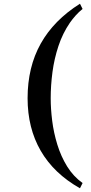

<svg xmlns="http://www.w3.org/2000/svg" viewBox="-20 -896 490 1030"><path d="M409 114Q269 35 198.5 -87Q128 -209 128 -369Q128 -536 198.5 -662Q269 -788 409 -876L423 -848Q403 -832 386 -813Q369 -794 355 -774Q316 -717 293.5 -649Q271 -581 261.5 -509.5Q252 -438 252 -369Q252 -312 260 -248Q268 -184 287.5 -120.5Q307 -57 340 -3.5Q373 50 423 86Z"/></svg>

Font: Kaisei Tokumin
Style: Bold
Weight: 700
Designer: Font-Kai, 金井和夫
Foundry: KAZUO KANAI
Version: Version 5.003